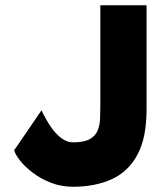

<svg xmlns="http://www.w3.org/2000/svg" viewBox="-20 -700 625 731"><path d="M258 11Q212 11 173 -4.5Q134 -20 104 -43Q74 -66 56 -89Q38 -112 34 -128L138 -280Q155 -244 174 -216.5Q193 -189 214.5 -173.5Q236 -158 258 -158Q299 -158 321 -170Q343 -182 351.5 -202.5Q360 -223 361 -248Q362 -273 362 -299V-680H538V-283Q538 -175 503 -110.5Q468 -46 405 -17.5Q342 11 258 11Z"/></svg>

Font: Teachers ExtraBold
Style: Regular
Weight: 800
Designer: Alfredo Marco Pradil, Chank Diesel
Version: Version 1.001